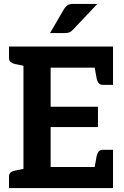

<svg xmlns="http://www.w3.org/2000/svg" viewBox="-20 -962 636 982"><path d="M100 0V-724H558V-616H239V-416H481V-312H239V-108H558V0ZM460 -85 475 -167Q479 -181 486 -188.5Q493 -196 506 -196H558V-108ZM460 -639 558 -616V-528H506Q493 -528 486 -535.5Q479 -543 475 -557ZM125 -724 113 -623 55 -635Q42 -638 34 -645Q26 -652 26 -666V-724ZM26 0V-58Q26 -72 33.5 -79Q41 -86 55 -89L112 -101L125 0ZM236 -793 307 -915Q315 -928 325 -935Q335 -942 355 -942H478L354 -811Q345 -801 336 -797Q327 -793 312 -793Z"/></svg>

Font: Aleo
Style: Bold
Weight: 700
Designer: Alessio Laiso
Foundry: Alessio Laiso
Version: Version 2.001;gftools[0.9.29]